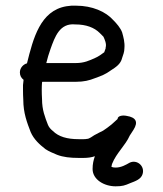

<svg xmlns="http://www.w3.org/2000/svg" viewBox="-20 -510 573 676"><path d="M143 -288C147 -304.7 152 -321.3 158 -338C173.1 -379.9 190 -429.5 245 -424C283.3 -424 312.1 -412.9 331 -394L344 -381C348.2 -372.5 356 -355.1 352 -343V-340C350.7 -336 349 -331.3 347 -326C340 -320.4 323.9 -309.3 315 -306C294.3 -296.6 276.1 -288 247 -288ZM314 40C309.3 54 306 66.6 306 85C306 122.5 347.1 146 387 146C411.1 146 419.7 142.9 438 135C456.6 127.8 476.4 121.4 482 103C490.9 74.1 461.6 50.2 436 63C423.2 70.3 406.9 80 387 80C381.7 80 377.3 79.3 374 78C373.3 78 372.7 77.7 372 77C372 76.3 372.3 75.7 373 75C373 72.3 373.7 69.3 375 66C390.2 28.1 421.2 2.6 437 -33C439.7 -37.6 446.3 -46.6 450 -53C467.3 -80.3 459.3 -96.7 426 -102C411.5 -105.1 394 -102.3 394 -91C388 -85.7 381 -79.3 373 -72C358.5 -59.9 355.9 -59.2 343 -50L329 -43C323.7 -40.3 318 -37.3 312 -34C305.8 -30.6 295 -21 286 -21C282.7 -20.3 279 -20 275 -20H257C216.5 -20 186.4 -28.6 166 -49C159.8 -54 153 -60.6 149 -70C138.4 -97.7 128 -122.8 128 -161C127.3 -172.3 127 -183.3 127 -194C127 -202.7 127.3 -211.3 128 -220C128 -220.7 128.3 -221.3 129 -222H247C275.5 -222 294.1 -226.7 315 -235C337.2 -242.9 351.7 -248.6 370 -262C388.8 -274.1 405 -284.6 410 -306C413.5 -316.5 418 -327 418 -340C419.9 -361.2 414.6 -379.2 410 -396C404.5 -411.3 390.5 -427.5 379 -439C352.1 -469.3 304.4 -490 248 -490C237.3 -490.7 226 -490 214 -488C121.5 -472.6 96.9 -374.7 75 -287C61.8 -283.4 50 -271 50 -255C50 -244.3 54.3 -235.7 63 -229C61 -216.3 60.3 -204 61 -192C61 -181.3 61.3 -170.3 62 -159C62 -112 75.3 -78.1 88 -45C99.3 -19.1 119.3 -1.1 140 15C153.7 24.2 165.5 28.1 181 35C202.3 43.2 227.4 46 256 46H275C288.4 46 303 44.1 314 40Z"/></svg>

Font: HoneyBee
Style: Reg
Weight: 400
Foundry: Cannot Into Space Fonts
Version: Version 0.89